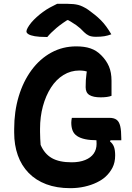

<svg xmlns="http://www.w3.org/2000/svg" viewBox="-20 -962 690 1002"><path d="M355 -347H551Q575 -347 588.5 -337Q602 -327 607.5 -303.5Q613 -280 613 -239V-230H489Q451 -230 425 -235.5Q399 -241 382.5 -252Q366 -263 359 -280.5Q352 -298 352 -322Q352 -328 353 -335.5Q354 -343 355 -347ZM378 -720Q399 -720 417.5 -717.5Q436 -715 452 -709.5Q468 -704 481.5 -695.5Q495 -687 508 -674Q535 -647 548.5 -615.5Q562 -584 562 -540Q562 -527 562 -513.5Q562 -500 562 -487Q562 -474 562 -462Q552 -458 537.5 -456Q523 -454 505 -454Q467 -454 447 -466Q427 -478 427 -507Q427 -528 428 -544.5Q429 -561 431.5 -579Q434 -597 439 -619L444 -584Q433 -590 420.5 -592Q408 -594 394 -594Q349 -594 311 -570.5Q273 -547 246 -505Q219 -463 204 -408Q189 -353 189 -290V-273Q189 -256 190 -238Q191 -220 192 -206Q212 -159 250.5 -137Q289 -115 354 -115Q395 -115 424.5 -127Q454 -139 469 -160.5Q484 -182 484 -211Q484 -219 483.5 -225.5Q483 -232 482.5 -238Q482 -244 479 -250H566L554 -224Q569 -212 575 -195Q581 -178 581 -151Q581 -114 567 -87Q553 -60 531 -40Q514 -24 485.5 -10Q457 4 421.5 12Q386 20 347 20Q276 20 221.5 -0.5Q167 -21 129.5 -59.5Q92 -98 73 -151.5Q54 -205 54 -270V-289Q54 -380 77.5 -458.5Q101 -537 144.5 -596Q188 -655 247.5 -687.5Q307 -720 378 -720ZM278 -942Q288 -942 297 -942Q306 -942 315.5 -942Q325 -942 334 -942Q365 -942 387.5 -936.5Q410 -931 439 -912Q457 -899 474 -885.5Q491 -872 506 -857Q521 -842 534.5 -823.5Q548 -805 561 -783Q543 -776 524.5 -773Q506 -770 481 -770Q457 -770 443.5 -776.5Q430 -783 419 -794Q400 -815 377.5 -831Q355 -847 311 -871L367 -857Q350 -857 333 -857Q316 -857 299 -857L355 -872Q305 -842 274.5 -816Q244 -790 227 -769H221Q184 -769 161.5 -773Q139 -777 128.5 -783.5Q118 -790 118 -798Q118 -805 124.5 -817Q131 -829 144 -845Q156 -859 171.5 -873Q187 -887 204 -899.5Q221 -912 240 -922.5Q259 -933 278 -942Z"/></svg>

Font: Recursive Casual
Style: Bold
Weight: 700
Version: Version 1.085